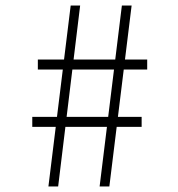

<svg xmlns="http://www.w3.org/2000/svg" viewBox="-20 -670 640 690"><path d="M338 0 418 -650H453L373 0ZM154 0 234 -650H268L189 0ZM116 -420V-456H509V-420ZM96 -214V-250H489V-214Z"/></svg>

Font: Source Code Pro ExtraLight Light
Style: Regular
Weight: 300
Monospace: yes
Version: Version 1.018;hotconv 1.0.116;makeotfexe 2.5.65601